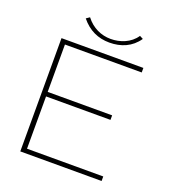

<svg xmlns="http://www.w3.org/2000/svg" viewBox="-139 -885 904 994"><g transform="rotate(20 312.5 -388.0)"><path d="M463 -774C432 -727 376 -707 325 -707C273 -707 223 -729 187 -776L168 -763C210 -711 263 -687 325 -687C389 -687 445 -710 482 -764ZM85 0H533V-25H113V-313H468V-338H113V-599H536V-624H85Z"/></g></svg>

Font: Inconsolata Expanded ExtraLight
Style: Regular
Weight: 200
Width: 7
Monospace: yes
Designer: Raph Levien, Cyreal, Brenton Simpson
Foundry: Raph Levien, Cyreal, Google
Version: Version 3.100